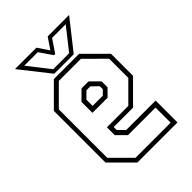

<svg xmlns="http://www.w3.org/2000/svg" viewBox="-207 -788 878 878"><g transform="rotate(-45 232.0 -349.0)"><path d="M314 -540 417 -437V-294.5L314 -191.5H189V-172L219.5 -141.5H410V0H150.5L47.5 -103V-437L150.5 -540ZM303.5 -518H160.5L68.5 -426V-113L160 -21.5H387V-119H209L166 -162V-212.5H304.5L395 -303V-427ZM255 -420.5 297.5 -378V-340L264 -306H166V-377L210 -420.5ZM245 -398.5H219.5L189 -368V-328H255L276 -349V-368ZM169 -556 57 -698H195.5L232 -644L268.5 -698H407L295 -556ZM180 -574H283.5L366 -679H278L236 -617H228L185.5 -679H98Z"/></g></svg>

Font: Tourney Condensed ExtraLight
Style: Regular
Weight: 200
Width: 3
Designer: Tyler Finck
Foundry: Etcetera Type Co
Version: Version 1.010; ttfautohint (v1.8.3)